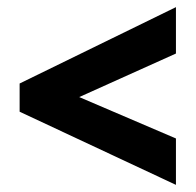

<svg xmlns="http://www.w3.org/2000/svg" viewBox="-20 -713 549 538"><path d="M473 -195V-325L202 -441L473 -563V-693L35 -479V-400Z"/></svg>

Font: Noto Sans Kannada UI Condensed ExtraBold
Style: Regular
Weight: 800
Width: 3
Designer: Jelle Bosma - Monotype Design Team
Foundry: Monotype Imaging Inc.
Version: Version 2.005